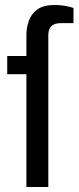

<svg xmlns="http://www.w3.org/2000/svg" viewBox="-20 -751 318 771"><path d="M86 0V-453H9V-526H86V-610Q86 -640 96 -668Q106 -696 130.5 -713.5Q155 -731 200 -731Q220 -731 241 -727.5Q262 -724 275 -719V-658H223Q174 -658 174 -610V0Z"/></svg>

Font: Archivo VF Beta
Style: Regular
Weight: 400
Designer: Hector Gatti
Foundry: Omnibus-Type
Version: Version 1.002